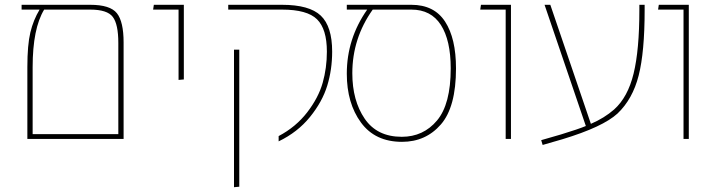

<svg xmlns="http://www.w3.org/2000/svg" viewBox="-20 -579 3005 800"><path d="M356 -559Q439 -559 467 -524Q495 -489 495 -402V0H94V-300Q94 -392 106.5 -444Q119 -496 145 -539H70V-559ZM116 -20H473V-400Q473 -478 450 -508.5Q427 -539 356 -539H164Q116 -460 116 -299Z M724 -246V-539H618L621 -559H746V-248Z M1141 10V-12Q1213 -50 1260 -111Q1307 -172 1324.5 -234Q1342 -296 1342 -364Q1342 -458 1301 -498.5Q1260 -539 1155 -539H931V-559H1155Q1269 -559 1316.5 -514Q1364 -469 1364 -364Q1364 -289 1343.5 -222Q1323 -155 1271.5 -91.5Q1220 -28 1141 10ZM955 201V-372H977V199Z M1694 -559Q1789 -559 1834.5 -489Q1880 -419 1880 -294Q1880 -133 1817 -60.5Q1754 12 1655 12Q1543 12 1484 -68.5Q1425 -149 1425 -272Q1425 -418 1510 -539H1425V-559ZM1654 -9Q1744 -9 1801 -77Q1858 -145 1858 -294Q1858 -411 1817 -475Q1776 -539 1694 -539H1533Q1448 -419 1448 -274Q1448 -160 1499.5 -84.5Q1551 -9 1654 -9Z M2087 0V-539H1981L1984 -559H2109V0Z M2644 -559H2666V-537Q2666 -362 2641 -264Q2616 -166 2553 -106Q2492 -50 2324 1L2241 25L2235 5L2318 -19Q2390 -41 2421 -54L2249 -559H2273L2442 -63Q2498 -87 2539 -123Q2596 -174 2620 -272.5Q2644 -371 2644 -537Z M2828 0V-539H2722L2725 -559H2850V0Z"/></svg>

Font: FiraGO Thin
Style: Regular
Weight: 100
Designer: bBox Type
Foundry: bBox Type GmbH
Version: Version 1.001;PS 001.001;hotconv 1.0.88;makeotf.lib2.5.64775